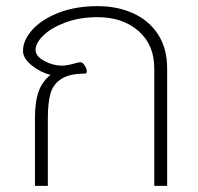

<svg xmlns="http://www.w3.org/2000/svg" viewBox="-20 -606 645 626"><path d="M525 -383V0H483V-383Q483 -460 431.5 -505Q380 -550 298 -550Q240 -550 194 -533Q148 -516 122 -491Q96 -466 96 -443Q96 -423 124 -407.5Q152 -392 183 -392Q197 -392 219 -398Q234 -403 243 -403Q249 -403 256 -392.5Q263 -382 263 -374Q263 -366 257 -366Q206 -366 179.5 -348.5Q153 -331 144.5 -300.5Q136 -270 136 -222V0H94V-222Q94 -275 106 -308Q118 -341 145 -362Q114 -369 84.5 -392Q55 -415 55 -440Q55 -475 85.5 -509Q116 -543 171.5 -564.5Q227 -586 298 -586Q363 -586 414.5 -562.5Q466 -539 495.5 -493.5Q525 -448 525 -383Z"/></svg>

Font: Krub ExtraLight
Style: Regular
Weight: 275
Designer: Ekaluck Peanpanawate
Foundry: Cadson Demak Co.,Ltd.
Version: Version 1.000; ttfautohint (v1.6)